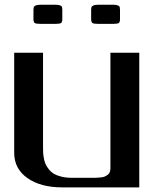

<svg xmlns="http://www.w3.org/2000/svg" viewBox="-20 -812 707 832"><path d="M500 -771V-729Q500 -716.8 495.1 -712.6Q490.2 -708.5 468.8 -708.5H406.2Q385.3 -708.5 380.1 -712.6Q375 -716.8 375 -729V-771Q375.5 -778.3 376.5 -781.5Q377.4 -784.7 384.5 -788.1Q391.6 -791.5 406.2 -791.5H468.8Q483.4 -791.5 490.5 -788.6Q497.6 -785.6 498.5 -782.5Q499.5 -779.3 500 -771ZM250 -771V-729Q250 -716.8 245.1 -712.6Q240.2 -708.5 218.8 -708.5H156.2Q135.3 -708.5 130.1 -712.6Q125 -716.8 125 -729V-771Q125.5 -778.3 126.5 -781.5Q127.4 -784.7 134.5 -788.1Q141.6 -791.5 156.2 -791.5H218.8Q233.4 -791.5 240.5 -788.6Q247.6 -785.6 248.5 -782.5Q249.5 -779.3 250 -771ZM583.5 -583.5V0H250Q156.2 0 98.9 -40.3Q41.5 -80.6 41.5 -149.9V-583.5H166.5V-172.9Q166.5 -159.7 167 -149.9Q167.5 -140.1 170.2 -125.5Q172.9 -110.8 177.7 -100.3Q182.6 -89.8 191.9 -78.1Q201.2 -66.4 213.9 -58.8Q226.6 -51.3 246.6 -46.4Q266.6 -41.5 291.5 -41.5H375Q389.2 -41.5 396.2 -41.7Q403.3 -42 415 -43Q426.8 -43.9 432.9 -46.6Q439 -49.3 445.8 -54Q452.6 -58.6 455.6 -65.9Q458.5 -73.2 458.5 -83.5V-583.5Z"/></svg>

Font: Gputeks
Style: Bold
Weight: 600
Width: 8
Version: Version 0.9